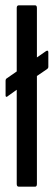

<svg xmlns="http://www.w3.org/2000/svg" viewBox="-20 -703 203 723"><path d="M8 -340Q7 -338 4 -338.5Q1 -339 1 -343V-399Q1 -406 7 -409L154 -511Q162 -515 162 -506V-451Q162 -446 156 -442L43 -365ZM51 0Q43 0 43 -10V-673Q43 -683 51 -683H112Q119 -683 119 -673V-10Q119 0 112 0Z"/></svg>

Font: Sofia Sans Extra Condensed Medium
Style: Regular
Weight: 500
Version: Version 4.100